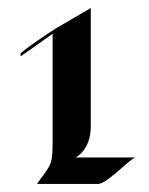

<svg xmlns="http://www.w3.org/2000/svg" viewBox="-20 -736 370 478"><path d="M168 -344C168 -344 206 -361 206 -422V-716C206 -716 129 -671 117 -664C107 -658 31 -607 31 -602C31 -602 31 -596 31 -596C33 -596 111 -652 111 -652C111 -551 111 -602 111 -379C111 -320 103 -323 72 -278H224C247 -278 306 -344 318 -344Z"/></svg>

Font: Fondamento
Style: Regular
Weight: 400
Designer: Astigmatic (AOETI)
Foundry: Astigmatic (AOETI)
Version: Version 1.001